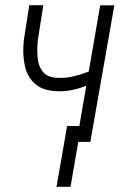

<svg xmlns="http://www.w3.org/2000/svg" viewBox="-20 -549 495 743"><path d="M422.4 -528.3 329.6 0H276.4L367.7 -528.3ZM361.3 -288.1 357.4 -237.3Q334.5 -224.6 309.8 -215.3Q285.2 -206.1 259.3 -200.7Q233.4 -195.3 206.5 -195.8Q147 -196.8 116 -224.1Q85 -251.5 75.7 -296.4Q66.4 -341.3 72.3 -394L93.3 -528.8H147.5L126.5 -394Q122.6 -357.9 125.7 -324.5Q128.9 -291 147.5 -269.3Q166 -247.6 210 -247.6Q235.8 -247.1 261.7 -252.9Q287.6 -258.8 312.7 -268.1Q337.9 -277.3 361.3 -288.1ZM293.5 -61.5 252.9 173.8H198.7L239.7 -61.5Z"/></svg>

Font: Roboto Condensed Light
Style: Italic
Weight: 300
Italic angle: -12°
Designer: Christian Robertson
Foundry: Google
Version: Version 3.0; 2020